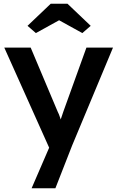

<svg xmlns="http://www.w3.org/2000/svg" viewBox="-20 -783 635 1033"><path d="M150 230 262 -29 263 53 3 -527H145L290 -183Q297 -170 304 -148.5Q311 -127 316 -106L291 -98Q298 -117 306 -138.5Q314 -160 321 -183L445 -527H588L368 0L278 230ZM253 -763H343L468 -644L423 -605L298 -674L173 -605L128 -644Z"/></svg>

Font: Our Lexend Medium
Style: Regular
Weight: 500
Designer: Bonnie Shaver-Troup, Thomas Jockin
Foundry: Lexend
Version: Version 1.007